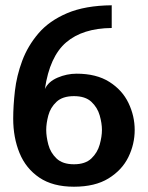

<svg xmlns="http://www.w3.org/2000/svg" viewBox="-20 -697 559 727"><path d="M30 -248Q30 -296 36.5 -353Q43 -410 64 -466.5Q85 -523 125.5 -570.5Q166 -618 234 -647Q302 -676 403 -677V-591Q293 -590 230.5 -536.5Q168 -483 150 -360Q163 -388 198 -403Q233 -418 270 -418Q345 -418 394 -387Q443 -356 466.5 -307Q490 -258 490 -205Q490 -151 466 -102Q442 -53 391 -21.5Q340 10 260 10Q180 10 129 -24.5Q78 -59 54 -117.5Q30 -176 30 -248ZM155 -205Q155 -180 163 -149.5Q171 -119 194 -97Q217 -75 260 -75Q303 -75 326 -97Q349 -119 357.5 -149.5Q366 -180 366 -205Q366 -230 357.5 -260Q349 -290 326 -311.5Q303 -333 260 -333Q217 -333 194 -311.5Q171 -290 163 -260Q155 -230 155 -205Z"/></svg>

Font: Epunda Sans SemiBold
Style: Regular
Weight: 600
Designer: Simon Atzbach
Foundry: typofactur
Version: Version 2.204; ttfautohint (v1.8.4.7-5d5b)